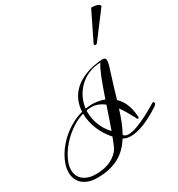

<svg xmlns="http://www.w3.org/2000/svg" viewBox="-376 -1483 1704 1840"><g transform="rotate(-30 475.5 -563.5)"><path d="M967.3 -200.7Q973.1 -203.6 978 -203.6Q983.4 -203.6 986.3 -200Q989.3 -196.3 989.3 -190.9Q989.3 -183.6 983.9 -175.5Q978.5 -167.5 967.3 -160.2Q939.5 -141.6 911.6 -125Q883.8 -108.4 854.5 -93.8Q830.1 -81.1 802.7 -69.1Q775.4 -57.1 747.1 -48.1Q718.8 -39.1 690.2 -33.4Q661.6 -27.8 635.3 -27.8Q611.8 -27.8 591.1 -32.5Q570.3 -37.1 551.8 -48.3Q522 -1 484.6 37.1Q447.3 75.2 399.2 102.1Q351.1 128.9 291 143.3Q231 157.7 155.8 157.7Q101.6 157.7 61 143.6Q20.5 129.4 -6.3 104.7Q-33.2 80.1 -46.4 47.1Q-59.6 14.2 -59.6 -23.4Q-59.6 -64 -45.7 -108.2Q-31.7 -152.3 -6.1 -196.3Q19.5 -240.2 55.7 -282Q91.8 -323.7 136.5 -359.1Q181.2 -394.5 233.4 -421.9Q285.6 -449.2 343.3 -464.4Q346.2 -525.9 370.1 -583.3Q394 -640.6 443.1 -686.5Q492.2 -732.4 568.8 -763.2Q645.5 -793.9 754.4 -802.7Q754.9 -802.7 755.4 -803Q755.9 -803.2 756.8 -803.2Q778.8 -803.2 788.6 -795.7Q798.3 -788.1 798.3 -771Q798.3 -751.5 788.6 -718Q778.8 -684.6 761.7 -631.3Q741.2 -568.4 724.1 -510.3Q707 -452.1 689.9 -394.5Q708.5 -377 724.9 -354.2Q741.2 -331.5 753.7 -303Q766.1 -274.4 774.4 -239.3Q782.7 -204.1 785.2 -162.1Q786.6 -157.7 786.6 -153.8Q786.6 -148.4 783.4 -143.8Q780.3 -139.2 774.9 -139.2Q769 -139.2 767.1 -143.1Q765.1 -147 762.2 -153.3Q741.7 -193.4 717.5 -235.1Q693.4 -276.9 665.5 -315.4Q644.5 -247.6 621.6 -188.7Q598.6 -129.9 569.3 -78.1Q585.4 -54.2 624 -54.2Q645 -54.2 671.1 -60.5Q697.3 -66.9 725.3 -77.1Q753.4 -87.4 782.2 -100.6Q811 -113.8 837.9 -127.4Q870.1 -143.6 901.9 -161.9Q933.6 -180.2 967.3 -200.7ZM415.5 19Q430.7 1.5 445.3 -33.2Q460 -67.9 477.1 -113.3Q446.8 -146 422.1 -184.8Q397.5 -223.6 379.9 -266.4Q362.3 -309.1 352.5 -354Q342.8 -398.9 342.8 -443.8Q293.9 -429.7 247.6 -403.8Q201.2 -377.9 160.2 -344.2Q119.1 -310.5 84.7 -271Q50.3 -231.4 25.4 -190.4Q0.5 -149.4 -13.4 -108.6Q-27.3 -67.9 -27.3 -31.2Q-27.3 -1 -15.9 26.6Q-4.4 54.2 19 75.2Q42.5 96.2 78.6 108.4Q114.7 120.6 164.6 120.6Q243.7 120.6 307.4 95.7Q371.1 70.8 415.5 19ZM462.9 -480Q472.7 -480 487.1 -479Q501.5 -478 518.8 -475.3Q536.1 -472.7 555.7 -467.8Q575.2 -462.9 595.7 -454.6Q614.7 -509.8 633.1 -561.8Q651.4 -613.8 668.7 -657.5Q686 -701.2 701.9 -734.4Q717.8 -767.6 731.9 -785.2Q661.6 -784.7 602.1 -759.8Q542.5 -734.9 497.3 -692.4Q452.1 -649.9 423.8 -593.5Q395.5 -537.1 388.2 -473.6Q406.7 -476.6 425.3 -478.3Q443.8 -480 462.9 -480ZM495.6 -163.1Q516.1 -219.2 536.9 -281Q557.6 -342.8 579.6 -407.7Q548.8 -431.2 515.1 -445.1Q481.4 -459 441.9 -459Q427.2 -459 413.3 -457.8Q399.4 -456.5 386.7 -454.1Q386.2 -448.7 386.2 -443.1Q386.2 -437.5 386.2 -431.6Q386.2 -363.8 412.1 -294.9Q438 -226.1 495.6 -163.1ZM917.5 -1285.2Q918.9 -1285.2 926.3 -1285.2Q933.6 -1285.2 943.8 -1284.2Q954.1 -1283.2 965.8 -1281.2Q977.5 -1279.3 987.3 -1275.1Q997.1 -1271 1003.9 -1264.6Q1010.7 -1258.3 1011.2 -1249L796.4 -964.8L783.2 -953.1Q774.4 -953.1 769.5 -958Q764.6 -962.9 762.2 -968.3Z"/></g></svg>

Font: Meddon
Style: Regular
Weight: 400
Designer: Vernon Adams
Foundry: Vernon Adams
Version: Version 1.000